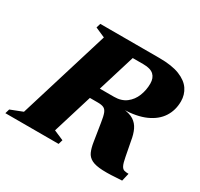

<svg xmlns="http://www.w3.org/2000/svg" viewBox="-178 -856 1081 1040"><g transform="rotate(30 362.0 -336.0)"><path d="M431.5 -371Q477 -371 507 -394Q537 -417 551.5 -453.8Q566 -490.5 566 -531Q566 -566 545.8 -584.8Q525.5 -603.5 481 -603.5H265.5L323 -676H538.5Q618 -676 666 -656.8Q714 -637.5 736 -604.8Q758 -572 758 -531Q758 -475 730.2 -432Q702.5 -389 646.8 -364Q591 -339 505.5 -337V-339.5Q549.5 -335.5 574 -319.5Q598.5 -303.5 611.5 -276.2Q624.5 -249 630.5 -211L648 -120Q654.5 -85 662 -70.2Q669.5 -55.5 680.5 -52.2Q691.5 -49 708 -49L696.5 0Q621.5 6 576.5 4Q531.5 2 507.8 -10.2Q484 -22.5 473.8 -45.5Q463.5 -68.5 458 -104L440.5 -214.5Q435 -251.5 428 -269.8Q421 -288 408 -294.2Q395 -300.5 371 -300.5H200.5L187.5 -371ZM245.5 -54 307 -27.5 299 0H-34L-26 -27.5L49.5 -57L223 -622L161.5 -649L169.5 -676H436.5Z"/></g></svg>

Font: Newsreader 16pt 16pt ExtraBold
Style: Italic
Weight: 800
Italic angle: -17°
Version: Version 1.003